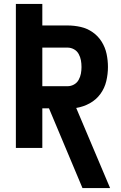

<svg xmlns="http://www.w3.org/2000/svg" viewBox="-20 -755 616 980"><path d="M401 205H542L369 -204Q406 -210 438.5 -228Q471 -246 492.5 -275.5Q514 -305 522.5 -341Q531 -377 531 -413Q531 -447 524 -480Q517 -513 499 -542Q481 -571 453 -590.5Q425 -610 392 -617.5Q359 -625 325 -625H196V-735H61V0H196V-202H230ZM196 -315V-512H325Q342 -512 357.5 -503.5Q373 -495 381.5 -479.5Q390 -464 393 -447.5Q396 -431 396 -413Q396 -396 393 -379.5Q390 -363 381.5 -347.5Q373 -332 357.5 -323.5Q342 -315 325 -315Z"/></svg>

Font: Iosevka Sparkle Extrabold
Style: Regular
Weight: 800
Designer: Belleve Invis
Foundry: Belleve Invis
Version: Version 4.5.0; ttfautohint (v1.8.3)